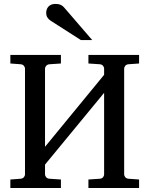

<svg xmlns="http://www.w3.org/2000/svg" viewBox="-20 -948 752 968"><path d="M425.8 0V-43L483.9 -46.9Q494.6 -47.9 499.8 -54.9Q504.9 -62 504.9 -67.9V-480L207 -118.2V-67.9Q207 -62 212.4 -54.9Q217.8 -47.9 229 -46.9L287.1 -43V0H32.2V-43L85 -46.9Q95.7 -48.3 100.8 -55.2Q106 -62 106 -67.9V-603Q106 -608.9 100.8 -615.7Q95.7 -622.6 85 -624L32.2 -627.9V-670.9H287.1V-627.9L229 -624Q217.8 -622.6 212.4 -615.7Q207 -608.9 207 -603V-208L504.9 -570.8V-603Q504.9 -608.9 499.8 -615.7Q494.6 -622.6 483.9 -624L425.8 -627.9V-670.9H681.2V-627.9L627 -624Q616.2 -622.6 611.1 -615.7Q606 -608.9 606 -603V-67.9Q606 -62 611.1 -55.2Q616.2 -48.3 627 -46.9L681.2 -43V0ZM387.7 -746.1 235.8 -843.3Q225.1 -850.1 219 -859.9Q212.9 -869.6 212.9 -883.3Q212.9 -891.1 215.3 -899.2Q217.8 -907.2 223.1 -913.6Q228.5 -919.9 237.3 -924.1Q246.1 -928.2 258.8 -928.2Q269.5 -928.2 276.9 -926.5Q284.2 -924.8 290 -921.4Q295.9 -918 300.8 -912.8Q305.7 -907.7 311 -901.4L444.8 -746.1Z"/></svg>

Font: Charis SIL Cyr
Style: Regular
Weight: 400
Foundry: SIL International
Version: Version 5.000